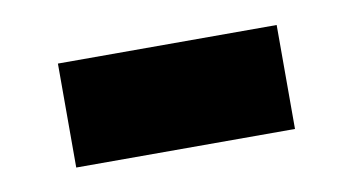

<svg xmlns="http://www.w3.org/2000/svg" viewBox="-32 -390 465 253"><g transform="rotate(-10 200.5 -263.5)"><path d="M346.8 -193.6V-332.7H54.1V-193.6Z"/></g></svg>

Font: Spartan MB ExtBd
Style: Regular
Weight: 800
Designer: Matt Bailey, Mirko Velimirovic
Foundry: Matt Bailey
Version: Version 1.005